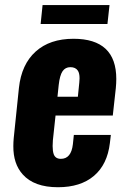

<svg xmlns="http://www.w3.org/2000/svg" viewBox="-20 -744 507 773"><path d="M143.6 -647.5 151.4 -723.6H420.9L412.6 -647.5ZM211.4 -354.5H293.5L299.3 -412.1Q300.3 -420.9 300.3 -428.7Q300.3 -449.2 293.5 -459.5Q284.2 -473.6 263.2 -473.6Q243.2 -473.6 231.9 -457.3Q220.7 -440.9 216.3 -401.4ZM213.4 9.8Q117.2 9.8 71.3 -42Q33.2 -84.5 33.7 -155.8Q33.7 -170.9 35.2 -187.5L56.2 -390.1Q66.4 -484.9 123.5 -536.4Q180.7 -587.9 275.9 -587.9Q448.2 -587.9 448.2 -426.3Q448.2 -408.7 446.3 -389.2L434.1 -278.8H203.6L192.9 -179.2Q191.9 -167 191.9 -156.2Q191.9 -135.7 196.3 -123Q203.1 -104.5 225.1 -104.5Q266.6 -104.5 273.4 -163.1L277.3 -200.7H426.3L422.4 -168Q412.1 -81.5 358.2 -35.9Q304.2 9.8 213.4 9.8Z"/></svg>

Font: Oswald
Style: Bold
Weight: 700
Designer: Vernon Adams
Foundry: Vernon Adams
Version: 3.0; ttfautohint (v0.94.23-7a4d-dirty) -l 8 -r 50 -G 200 -x 